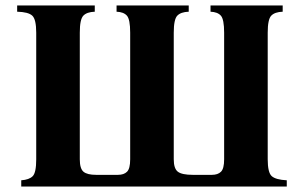

<svg xmlns="http://www.w3.org/2000/svg" viewBox="-20 -685 1116 705"><path d="M963 -100Q963 -51 978 -38Q993 -25 1033 -23V0H58V-23Q87 -25 100 -38Q113 -51 113 -100V-565Q113 -614 98.5 -627.5Q84 -641 43 -642V-665H328V-642Q299 -641 286 -627.5Q273 -614 273 -565V-100Q273 -66 286.5 -54.5Q300 -43 333 -43H413Q435 -43 446.5 -54.5Q458 -66 458 -100V-565Q458 -614 446 -627.5Q434 -641 408 -642V-665H673V-642Q644 -641 631 -627.5Q618 -614 618 -565V-100Q618 -66 633 -54.5Q648 -43 688 -43H758Q780 -43 791.5 -54.5Q803 -66 803 -100V-565Q803 -614 791 -627.5Q779 -641 753 -642V-665H1018V-642Q989 -641 976 -627.5Q963 -614 963 -565Z"/></svg>

Font: Bona Nova
Style: Bold
Weight: 700
Designer: Mateusz Machalski
Foundry: Capitalics
Version: Version 4.001; ttfautohint (v1.8.3)